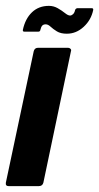

<svg xmlns="http://www.w3.org/2000/svg" viewBox="-21 -635 338 655"><path d="M127 -12Q124 0 111 0H9Q-3 0 -1 -12L94 -460Q97 -472 109 -472H211Q216 -472 219.5 -468.5Q223 -465 221 -460ZM62 -527Q56 -527 57 -533Q65 -571 88 -593Q111 -615 146 -615Q162 -615 176 -607Q190 -599 200.5 -590.5Q211 -582 218 -582Q223 -582 228 -586.5Q233 -591 235 -600Q236 -604 238.5 -605.5Q241 -607 242 -607H292Q298 -607 297 -601Q290 -567 264.5 -543.5Q239 -520 207 -520Q186 -520 173 -528Q160 -536 151.5 -544Q143 -552 135 -552Q127 -552 123 -547.5Q119 -543 117 -534Q116 -527 110 -527Z"/></svg>

Font: Glory Thin
Style: Bold Italic
Weight: 700
Italic angle: -12°
Version: Version 1.011